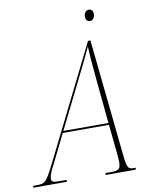

<svg xmlns="http://www.w3.org/2000/svg" viewBox="-153 -946 800 1015"><g transform="rotate(-10 247.5 -438.0)"><path d="M391 -816C406 -816 417 -829 417 -850C417 -867 408 -876 395 -876C378 -876 368 -861 368 -843C368 -824 378 -816 391 -816ZM-58 0H122L124 -10H89C53 -10 42 -12 42 -31C42 -49 55 -76 69 -102L146 -258H394L410 -100C411 -87 413 -71 413 -56C413 -18 403 -10 362 -10H332L330 0H492L494 -10H484C453 -10 447 -16 439 -99L375 -714H362L61 -109C14 -15 6 -10 -36 -10H-56ZM272 -512C324 -617 333 -635 356 -685C358 -634 366 -543 372 -484L393 -268H151Z"/></g></svg>

Font: Noto Serif Display Condensed Thin
Style: Italic
Weight: 100
Width: 3
Italic angle: -12°
Designer: Monotype Design Team
Foundry: Monotype Imaging Inc.
Version: Version 2.009